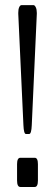

<svg xmlns="http://www.w3.org/2000/svg" viewBox="-20 -744 219 764"><path d="M83 -210.9Q74.7 -210.9 73.2 -246.1L52.7 -689Q52.7 -689 52.7 -693.4Q52.7 -707 56.4 -715.3Q60.1 -723.6 65.9 -723.6H113.3Q118.2 -723.6 122.3 -715.1Q126.5 -706.5 126.5 -692.9V-689L106.4 -246.1Q105 -210.9 96.2 -210.9ZM61 0Q47.9 0 47.9 -25.9V-90.8Q47.9 -116.2 61 -116.2H118.2Q130.9 -116.2 130.9 -90.8V-25.9Q130.9 0 118.2 0Z"/></svg>

Font: BenchNine
Style: Regular
Weight: 400
Designer: Vernon Adams
Foundry: Vernon Adams
Version: Version 1 ; ttfautohint (v0.92.18-e454-dirty) -l 8 -r 50 -G 